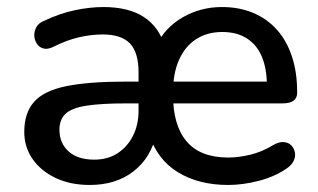

<svg xmlns="http://www.w3.org/2000/svg" viewBox="-20 -517 903 546"><path d="M235 9Q180 9 138 -11Q96 -31 72.5 -65Q49 -99 49 -142Q49 -196 77 -227.5Q105 -259 168.5 -272Q232 -285 341 -285H386V-223H340Q268 -223 226 -216.5Q184 -210 166.5 -193.5Q149 -177 149 -148Q149 -110 175 -86.5Q201 -63 248 -63Q286 -63 314 -81Q342 -99 358 -130.5Q374 -162 374 -202V-311Q374 -368 349.5 -393.5Q325 -419 272 -419Q239 -419 204.5 -411Q170 -403 132 -384Q116 -376 104 -379Q92 -382 85 -392.5Q78 -403 77.5 -415.5Q77 -428 83.5 -440Q90 -452 106 -458Q150 -479 193 -488Q236 -497 274 -497Q345 -497 388.5 -469Q432 -441 449 -385H423Q449 -439 500 -468Q551 -497 611 -497Q660 -497 699.5 -480.5Q739 -464 767 -433Q795 -402 810 -357Q825 -312 825 -256V-253Q825 -238 814.5 -230.5Q804 -223 784 -223H463V-285H755L739 -272Q739 -321 725 -355Q711 -389 682.5 -407.5Q654 -426 612 -426Q569 -426 537.5 -405.5Q506 -385 489 -346.5Q472 -308 472 -255V-248Q472 -160 511 -114.5Q550 -69 629 -69Q658 -69 691.5 -77Q725 -85 756 -104Q773 -114 786.5 -113Q800 -112 808 -104Q816 -96 818.5 -84Q821 -72 815 -59.5Q809 -47 794 -37Q760 -14 715 -2.5Q670 9 629 9Q545 9 485.5 -27.5Q426 -64 403 -138H425Q410 -69 360 -30Q310 9 235 9Z"/></svg>

Font: Nunito ExtraLight SemiBold
Style: Regular
Weight: 600
Version: Version 3.602